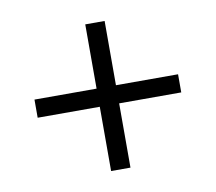

<svg xmlns="http://www.w3.org/2000/svg" viewBox="-60 -657 691 615"><g transform="rotate(-10 285.5 -349.5)"><path d="M519 -320H317V-111H254V-320H52V-379H254V-588H317V-379H519Z"/></g></svg>

Font: Bitter
Style: Regular
Weight: 400
Designer: Sol Matas, and Bitter project Authors
Foundry: Sol Matas
Version: Version 2.001